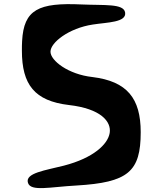

<svg xmlns="http://www.w3.org/2000/svg" viewBox="-20 -856 801 947"><path d="M320 -338C478 -320 530 -256 521 -200C512 -145 442 -77 295 -39C206 -16 102 -3 118 46C132 90 227 66 357 59C612 44 674 -9 674 -204C674 -371 607 -455 436 -476C317 -489 229 -557 229 -601C229 -646 319 -717 438 -735C508 -746 606 -745 597 -795C589 -839 495 -829 383 -834C170 -844 97 -809 89 -653C88 -638 88 -623 88 -606C88 -439 150 -358 320 -338Z"/></svg>

Font: Venom Sans
Style: Bd
Weight: 700
Version: Version 1.001